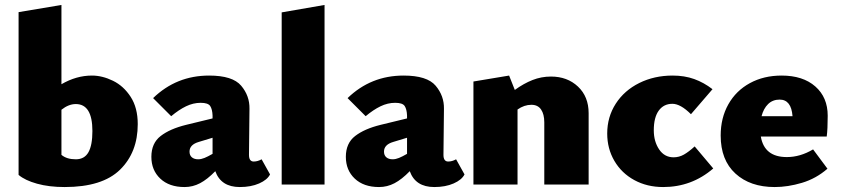

<svg xmlns="http://www.w3.org/2000/svg" viewBox="-20 -745 3393 775"><path d="M536 -244Q536 -130 464.5 -60Q393 10 241 10Q178 10 129.5 -3.5Q81 -17 55 -39V-696L228 -725V-405Q288 -440 351 -440Q393 -440 436 -419Q479 -398 507.5 -354Q536 -310 536 -244ZM353 -216Q353 -325 286 -325Q257 -325 228 -302V-120Q249 -102 286 -102Q321 -102 337 -130.5Q353 -159 353 -216Z M1070 -41Q1059 -19 1026 -4.5Q993 10 948 10Q872 10 849 -54Q817 -21 787.5 -5.5Q758 10 725 10Q663 10 627 -24Q591 -58 591 -112Q591 -167 628.5 -196Q666 -225 731 -241L838 -267V-279Q837 -304 828.5 -317Q820 -330 790 -330Q760 -330 731 -316Q702 -302 671 -276L598 -349Q692 -440 824 -440Q919 -440 953.5 -399Q988 -358 987 -306L985 -120Q985 -93 1004 -93Q1020 -93 1036 -102ZM838 -124V-137V-189L782 -172Q745 -161 745 -133Q745 -118 754.5 -110Q764 -102 780 -102Q792 -102 805.5 -107.5Q819 -113 838 -124Z M1117 -695 1290 -725V0H1117Z M1855 -41Q1844 -19 1811 -4.5Q1778 10 1733 10Q1657 10 1634 -54Q1602 -21 1572.5 -5.5Q1543 10 1510 10Q1448 10 1412 -24Q1376 -58 1376 -112Q1376 -167 1413.5 -196Q1451 -225 1516 -241L1623 -267V-279Q1622 -304 1613.5 -317Q1605 -330 1575 -330Q1545 -330 1516 -316Q1487 -302 1456 -276L1383 -349Q1477 -440 1609 -440Q1704 -440 1738.5 -399Q1773 -358 1772 -306L1770 -120Q1770 -93 1789 -93Q1805 -93 1821 -102ZM1623 -124V-137V-189L1567 -172Q1530 -161 1530 -133Q1530 -118 1539.5 -110Q1549 -102 1565 -102Q1577 -102 1590.5 -107.5Q1604 -113 1623 -124Z M2356 -288V0H2177V-251Q2177 -284 2164 -303Q2151 -322 2125 -322Q2096 -322 2069 -303V0H1891V-416L2035 -440L2058 -382Q2094 -408 2129.5 -422Q2165 -436 2204 -436Q2270 -436 2313 -395.5Q2356 -355 2356 -288Z M2431 -206Q2431 -273 2465.5 -326.5Q2500 -380 2560.5 -410Q2621 -440 2695 -440Q2743 -440 2782 -426Q2821 -412 2856 -385L2769 -284Q2727 -326 2694 -326Q2659 -326 2639 -298.5Q2619 -271 2619 -219Q2619 -174 2640.5 -142Q2662 -110 2699 -110Q2721 -110 2740.5 -121Q2760 -132 2784 -154L2859 -65Q2772 10 2657 10Q2592 10 2540.5 -18Q2489 -46 2460 -95.5Q2431 -145 2431 -206Z M3262 -142 3320 -64Q3274 -24 3217 -7Q3160 10 3107 10Q3008 10 2948.5 -44.5Q2889 -99 2889 -198Q2889 -269 2920 -324Q2951 -379 3007 -409.5Q3063 -440 3135 -440Q3221 -440 3271 -396Q3321 -352 3321 -278Q3321 -223 3317 -194H3051Q3065 -111 3156 -111Q3210 -111 3262 -142ZM3054 -276H3179Q3174 -343 3127 -343Q3099 -343 3080.5 -325Q3062 -307 3054 -276Z"/></svg>

Font: Ysabeau Heavy
Style: Regular
Weight: 800
Designer: Christian Thalmann (Catharsis Fonts)
Version: Version 0.003